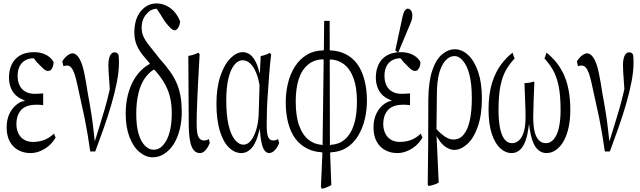

<svg xmlns="http://www.w3.org/2000/svg" viewBox="-20 -835 3759 1127"><path d="M85.4 -227.1Q99.1 -236.3 114.3 -241.2Q121.1 -238.8 127.4 -245.6Q120.6 -243.2 114.3 -250.5Q100.6 -255.4 88.9 -263.2Q61.5 -281.2 47.1 -311.5Q32.7 -341.8 32.7 -379.4Q32.7 -422.4 48.3 -455.8Q64 -489.3 96.4 -509Q128.9 -528.8 180.2 -528.8Q207.5 -528.8 230 -521.5Q252.4 -514.2 269 -501Q285.6 -487.8 294.4 -470.7Q294.4 -450.2 285.9 -434.3Q277.3 -418.5 262.7 -418.5Q254.9 -418.5 248 -422.1Q241.2 -425.8 231.9 -434.3Q222.7 -442.9 208.5 -457.5Q193.4 -470.7 178.2 -493.2Q177.2 -488.3 175.8 -493.2Q148.4 -492.2 128.9 -481.4Q106.9 -469.2 95.2 -446Q83.5 -422.9 83.5 -390.1Q83.5 -357.4 95 -333.7Q106.4 -310.1 129.2 -297.1Q151.9 -284.2 186 -284.2Q197.8 -284.2 208.7 -285.2Q219.7 -286.1 233.4 -286.6Q233.4 -247.1 233.4 -217.8Q218.3 -219.7 210 -220Q201.7 -220.2 193.4 -220.2Q127.9 -220.2 100.6 -185.1Q76.2 -154.3 76.2 -108.4Q76.2 -77.6 87.4 -53.5Q98.6 -29.3 120.4 -15.6Q142.1 -2 173.3 -2Q204.6 -2 234.4 -11.5Q264.2 -21 297.4 -50.8Q301.8 -34.7 306.6 -28.3Q289.1 2.4 265.1 22.2Q241.2 42 214.1 52.7Q187 63.5 158.7 63.5Q119.1 63.5 87.2 46.1Q55.2 28.8 37.1 -5.1Q19 -39.1 19 -86.9Q19 -134.8 36.9 -170.4Q54.7 -206.1 85.4 -227.1Z M345.7 -475.1Q364.3 -504.4 386.2 -516.1Q397 -522 405.3 -522Q420.9 -522 435.3 -506.1Q449.7 -490.2 462.4 -453.6Q474.1 -417 484.4 -355Q495.6 -283.2 507.3 -221.2Q518.1 -158.2 524.2 -110.8Q530.3 -63.5 536.6 -5.4Q555.2 -66.9 567.9 -106.4Q580.6 -146 594.7 -195.1Q608.9 -244.1 624.5 -311.5Q621.1 -355 617.7 -410.2Q616.2 -434.1 616.2 -451.2Q616.2 -490.7 627 -510.3Q636.7 -527.8 651.4 -527.8Q661.6 -527.8 666.3 -524.4Q670.9 -521 675.3 -515.6Q676.8 -506.3 677.5 -496.1Q678.2 -485.8 678.2 -465.3Q678.2 -416.5 666 -353Q643.1 -235.8 587.4 -78.6Q562.5 -7.8 539.1 54.2Q539.1 54.2 509.8 54.2Q495.1 -50.3 476.1 -145Q455.1 -239.3 432.6 -343.8Q424.3 -381.8 416.5 -403.8Q399.9 -450.2 375 -450.2Q362.3 -450.2 352.1 -446.8Q349.1 -456.1 345.7 -475.1Z M767.1 -368.7Q802.2 -427.7 855.5 -457.5Q857.9 -462.4 860.8 -460.9Q835.4 -489.7 818.8 -510.7Q792.5 -543.5 780.3 -575.7Q768.6 -607.4 768.6 -644Q768.6 -723.6 806.6 -769.5Q844.2 -814.9 899.4 -814.9Q928.2 -814.9 956.1 -801.8Q983.9 -788.6 1004.9 -764.4Q1025.9 -740.2 1037.6 -707.5Q1034.2 -684.6 1024.9 -670.9Q1015.6 -657.2 1005.4 -657.2Q995.1 -657.2 981.2 -670.2Q967.3 -683.1 946.3 -710.9Q921.9 -752 899.9 -783.2Q898.4 -788.1 897.5 -783.2Q863.3 -781.7 839.4 -752Q811.5 -721.2 811.5 -672.4Q811.5 -644 821.8 -621.1Q832 -597.7 855.5 -568.4Q877.9 -539.1 918.5 -488.8Q956.1 -447.3 981.2 -410.9Q1006.3 -374.5 1020.3 -339.1Q1034.2 -303.7 1040.5 -264.9Q1046.9 -226.1 1046.9 -176.5Q1046.9 -127 1035.9 -79.3Q1024.9 -31.7 1002.4 6.3Q980 43.9 946.8 65.9Q915 88.4 876 88.4Q836.4 88.4 798.8 57.6Q761.7 26.4 739.7 -31.5Q717.8 -89.4 717.8 -167Q717.8 -228.5 731 -279.3Q744.1 -330.1 767.1 -368.7ZM939.5 -356Q917.5 -391.6 886.7 -425.3Q885.7 -421.9 884.3 -427.7Q882.8 -421.9 881.3 -425.8Q817.4 -384.8 793.5 -291Q779.8 -237.3 779.8 -166.3Q779.8 -95.2 793.7 -48.6Q807.6 -2 832 21Q854.5 43.9 881.3 43.9Q915 43.9 938.5 15.6Q963.4 -12.7 975.8 -60.3Q988.3 -107.9 988.3 -168.9Q988.3 -230 975.3 -275.1Q962.4 -320.3 939.5 -356Z M1087.9 -97.7Q1086.9 -297.4 1085.4 -506.8Q1115.7 -511.7 1146 -525.9Q1148.9 -517.1 1151.9 -518.6Q1147.9 -437.5 1143.6 -366.2Q1140.1 -301.8 1138.2 -255.9Q1136.7 -210.9 1135.3 -175.8Q1134.3 -149.9 1134.3 -126.5Q1134.3 -118.7 1134.3 -110.8Q1134.3 -52.2 1144.5 -32.2Q1155.3 -10.3 1176.8 -10.3Q1187 -10.3 1194.1 -12.9Q1201.2 -15.6 1206.5 -18.6Q1209 -2.9 1211.4 3.4Q1202.1 28.8 1187 46.1Q1171.9 63.5 1153.3 63.5Q1131.8 63.5 1117.7 47.1Q1103.5 30.8 1096.2 -4.9Q1088.9 -40.5 1087.9 -97.7Z M1618.7 3.9Q1609.4 29.3 1593.3 46.4Q1577.1 63.5 1559.1 63.5Q1545.9 63.5 1533.9 49.6Q1522 35.6 1514.2 -2Q1509.8 -22.9 1507.3 -53.2Q1506.3 -62.5 1504.9 -81.5Q1501.5 -63 1497.6 -53.7Q1491.2 -28.8 1483.4 -10.3Q1467.8 27.3 1445.3 45.4Q1422.9 63.5 1396.5 63.5Q1357.9 63.5 1324.5 31.7Q1291 0 1270.8 -65.4Q1250.5 -130.9 1250.5 -225.8Q1250.5 -320.8 1273.7 -389.2Q1296.9 -457.5 1332.8 -493.2Q1368.7 -528.8 1404.3 -528.8Q1429.2 -528.8 1449 -513.7Q1468.8 -498.5 1483.9 -465.8Q1491.2 -450.7 1497.1 -430.2Q1501 -412.1 1505.4 -403.8Q1507.8 -449.7 1510.3 -505.9Q1537.6 -510.7 1564.5 -524.9Q1567.9 -516.1 1571.8 -517.1Q1564.9 -461.4 1560.5 -402.8Q1556.2 -340.3 1552.2 -288.1Q1545.4 -199.7 1545.4 -100.1Q1545.4 -50.8 1553.7 -31.7Q1563 -10.3 1583.5 -10.3Q1597.7 -10.3 1612.8 -18.6Q1615.7 -2.4 1618.7 3.9ZM1499 -185.1Q1501 -255.9 1503.4 -336.9Q1496.1 -377 1484.9 -404.3Q1468.8 -444.8 1448 -463.1Q1427.2 -481.4 1404.8 -481.4Q1377.4 -481.4 1355.5 -454.1Q1333 -426.8 1320.6 -374Q1308.1 -321.3 1308.1 -246.6Q1308.1 -161.1 1321 -103.5Q1334 -45.9 1357.9 -15.6Q1381.3 14.2 1409.7 14.2Q1433.6 14.2 1453.4 -10.5Q1473.1 -35.2 1485.8 -79.6Q1498.5 -124 1499 -185.1Z M2011.7 33.7Q1974.6 56.6 1922.4 59.1Q1919.9 64 1917.5 59.1Q1921.4 160.2 1924.8 251.5Q1897.9 266.6 1871.6 272.5Q1867.7 272.5 1863.8 262.7Q1868.2 165.5 1872.6 59.1Q1870.1 64 1867.7 58.6Q1822.3 56.2 1786.6 38.6Q1700.7 -2.4 1671.9 -112.3Q1657.2 -167 1657.2 -235.4Q1657.2 -290.5 1669.9 -344.7Q1682.6 -398.9 1710.4 -443.4Q1738.3 -487.8 1781.7 -513.7Q1821.3 -538.1 1876 -539.1Q1878.4 -542 1880.9 -539.1Q1881.8 -629.4 1882.8 -712.4Q1882.8 -712.4 1915 -712.4Q1915 -629.4 1915.5 -539.1Q1918 -541.5 1919.9 -539.1Q1968.3 -537.1 2005.9 -518.6Q2089.8 -478.5 2119.1 -366.2Q2133.8 -311.5 2133.8 -242.7Q2133.8 -188.5 2121.1 -134.8Q2108.4 -81.1 2081.3 -36.6Q2054.2 7.8 2011.7 33.7ZM1920.4 -486.3Q1918 -481.4 1915.5 -486.8Q1916 -231 1916.5 15.6Q1918.9 20.5 1921.4 15.1Q1968.8 12.7 2001.5 -14.6Q2075.2 -75.2 2075.2 -238.8Q2075.2 -320.8 2055.2 -375.7Q2035.2 -430.7 1997.6 -459Q1964.8 -483.4 1920.4 -486.3ZM1794.4 -12.2Q1826.2 11.7 1868.7 15.1Q1871.1 20 1873.5 15.6Q1876.5 -230.5 1879.9 -486.8Q1877.4 -481.9 1875 -486.8Q1821.3 -484.9 1787.1 -454.6Q1749.5 -422.9 1732.7 -368.2Q1715.8 -313.5 1715.8 -239.3Q1715.8 -153.3 1736.3 -96.9Q1756.8 -40.5 1794.4 -12.2Z M2238.8 -227.1Q2252.4 -236.3 2267.6 -241.2Q2274.4 -238.8 2280.8 -245.6Q2273.9 -243.2 2267.6 -250.5Q2253.9 -255.4 2242.2 -263.2Q2214.8 -281.2 2200.4 -311.5Q2186 -341.8 2186 -379.4Q2186 -422.4 2201.7 -455.8Q2217.3 -489.3 2249.8 -509Q2282.2 -528.8 2333.5 -528.8Q2360.8 -528.8 2383.3 -521.5Q2405.8 -514.2 2422.4 -501Q2439 -487.8 2447.8 -470.7Q2447.8 -450.2 2439.2 -434.3Q2430.7 -418.5 2416 -418.5Q2408.2 -418.5 2401.4 -422.1Q2394.5 -425.8 2385.3 -434.3Q2376 -442.9 2361.8 -457.5Q2346.7 -470.7 2331.5 -493.2Q2330.6 -488.3 2329.1 -493.2Q2301.8 -492.2 2282.2 -481.4Q2260.3 -469.2 2248.5 -446Q2236.8 -422.9 2236.8 -390.1Q2236.8 -357.4 2248.3 -333.7Q2259.8 -310.1 2282.5 -297.1Q2305.2 -284.2 2339.4 -284.2Q2351.1 -284.2 2362.1 -285.2Q2373 -286.1 2386.7 -286.6Q2386.7 -247.1 2386.7 -217.8Q2371.6 -219.7 2363.3 -220Q2355 -220.2 2346.7 -220.2Q2281.2 -220.2 2253.9 -185.1Q2229.5 -154.3 2229.5 -108.4Q2229.5 -77.6 2240.7 -53.5Q2252 -29.3 2273.7 -15.6Q2295.4 -2 2326.7 -2Q2357.9 -2 2387.7 -11.5Q2417.5 -21 2450.7 -50.8Q2455.1 -34.7 2460 -28.3Q2442.4 2.4 2418.5 22.2Q2394.5 42 2367.4 52.7Q2340.3 63.5 2312 63.5Q2272.5 63.5 2240.5 46.1Q2208.5 28.8 2190.4 -5.1Q2172.4 -39.1 2172.4 -86.9Q2172.4 -134.8 2190.2 -170.4Q2208 -206.1 2238.8 -227.1ZM2400.4 -744.1Q2400.4 -729.5 2396.7 -717.8Q2393.1 -706.1 2383.3 -683.6Q2383.3 -683.6 2317.4 -526.4L2300.3 -538.6L2343.3 -739.3Q2349.6 -765.6 2357.7 -774.9Q2365.7 -784.2 2373.5 -784.2Q2384.3 -784.2 2392.3 -773.4Q2400.4 -762.7 2400.4 -744.1Z M2609.4 35.2Q2587.9 25.4 2567.9 2Q2560.1 -7.8 2552.7 -20Q2547.9 -23.9 2542.5 -37.6Q2548.8 105 2555.2 237.3Q2526.4 252 2497.6 256.3Q2494.1 257.3 2490.7 248.5Q2491.7 139.2 2493.2 20Q2493.7 -109.9 2494.1 -250Q2495.1 -352.5 2516.1 -417.7Q2537.1 -482.9 2573.2 -514.4Q2609.4 -545.9 2650.4 -545.9Q2691.9 -545.9 2728.5 -511.5Q2765.1 -477.1 2786.9 -412.6Q2808.6 -348.1 2808.6 -258.3Q2808.6 -159.2 2784.4 -91.1Q2760.3 -22.9 2722.2 11.2Q2684.6 44.9 2645.5 44.9Q2628.9 44.9 2609.4 35.2ZM2542 -77.6Q2556.2 -61.5 2569.3 -50.3Q2587.9 -33.7 2606 -24.9Q2622.6 -16.1 2643.1 -16.1Q2679.2 -16.1 2702.6 -46.4Q2727.1 -76.7 2738.3 -131.1Q2749.5 -185.5 2749.5 -258.3Q2749.5 -341.3 2735.8 -395.5Q2722.2 -449.7 2697.8 -477.5Q2675.3 -505.9 2647.2 -505.9Q2619.1 -505.9 2595.2 -480Q2570.8 -454.1 2557.6 -404.3Q2544.4 -354.5 2544.4 -280.8Q2544.4 -280.8 2542 -77.6Z M2847.7 -190.9Q2847.7 -283.2 2868.4 -348.9Q2889.2 -414.6 2922.9 -458.5Q2954.1 -499.5 2988.8 -525.9Q2994.6 -503.9 3001 -492.2Q2972.2 -461.9 2950.7 -424.8Q2929.2 -387.7 2917.7 -331.5Q2906.2 -275.4 2906.2 -189.9Q2906.2 -65.4 2940.4 -18.6Q2958 5.4 2986.8 5.4Q3007.8 5.4 3025.9 -10.5Q3043.9 -26.4 3054.4 -60.3Q3064.9 -94.2 3064.9 -149.9Q3064.9 -186.5 3061.5 -266.6Q3060.1 -303.7 3058.6 -347.2Q3085.9 -347.2 3113.8 -356.4Q3115.2 -350.1 3116.7 -354Q3115.2 -314.5 3112.5 -248.5Q3109.9 -182.6 3109.9 -149.9Q3109.9 -97.7 3117.7 -64Q3125.5 -30.3 3142.3 -12.5Q3159.2 5.4 3184.1 5.4Q3211.4 5.4 3231.2 -18.6Q3251 -42.5 3260.7 -85.9Q3270.5 -129.4 3270.5 -188.5Q3270.5 -276.4 3258.5 -332.5Q3246.6 -388.7 3225.1 -425.3Q3203.6 -461.9 3175.8 -491.7Q3181.6 -503.9 3187.5 -525.9Q3212.4 -507.3 3237.5 -478.5Q3262.7 -449.7 3283.7 -409.2Q3327.6 -323.2 3327.6 -189.9Q3327.6 -132.8 3317.4 -86.2Q3307.1 -39.6 3288.1 -6.1Q3269 27.3 3243.2 45.4Q3217.3 63.5 3187.5 63.5Q3160.6 63.5 3139.2 45.2Q3117.7 26.9 3104 -13.2Q3095.2 -39.6 3089.8 -75.2Q3087.4 -86.4 3085.4 -107.4Q3083 -86.4 3080.6 -75.2Q3075.2 -38.1 3065.9 -11.7Q3051.8 27.8 3030.8 45.7Q3009.8 63.5 2983.4 63.5Q2946.8 63.5 2915.8 34.9Q2884.8 6.3 2866.2 -51Q2847.7 -108.4 2847.7 -190.9Z M3366.2 -475.1Q3384.8 -504.4 3406.7 -516.1Q3417.5 -522 3425.8 -522Q3441.4 -522 3455.8 -506.1Q3470.2 -490.2 3482.9 -453.6Q3494.6 -417 3504.9 -355Q3516.1 -283.2 3527.8 -221.2Q3538.6 -158.2 3544.7 -110.8Q3550.8 -63.5 3557.1 -5.4Q3575.7 -66.9 3588.4 -106.4Q3601.1 -146 3615.2 -195.1Q3629.4 -244.1 3645 -311.5Q3641.6 -355 3638.2 -410.2Q3636.7 -434.1 3636.7 -451.2Q3636.7 -490.7 3647.5 -510.3Q3657.2 -527.8 3671.9 -527.8Q3682.1 -527.8 3686.8 -524.4Q3691.4 -521 3695.8 -515.6Q3697.3 -506.3 3698 -496.1Q3698.7 -485.8 3698.7 -465.3Q3698.7 -416.5 3686.5 -353Q3663.6 -235.8 3607.9 -78.6Q3583 -7.8 3559.6 54.2Q3559.6 54.2 3530.3 54.2Q3515.6 -50.3 3496.6 -145Q3475.6 -239.3 3453.1 -343.8Q3444.8 -381.8 3437 -403.8Q3420.4 -450.2 3395.5 -450.2Q3382.8 -450.2 3372.6 -446.8Q3369.6 -456.1 3366.2 -475.1Z"/></svg>

Font: Scarab Serif
Style: Light
Weight: 300
Designer: John Roberts
Foundry: Scarab
Version: 1.0